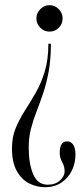

<svg xmlns="http://www.w3.org/2000/svg" viewBox="-20 -590 324 762"><path d="M176.5 -569.5Q198 -569.5 213.2 -553.8Q228.5 -538 228.5 -517Q228.5 -495 213.2 -479.8Q198 -464.5 176.5 -464.5Q155.5 -464.5 140 -479.8Q124.5 -495 124.5 -517Q124.5 -538 140 -553.8Q155.5 -569.5 176.5 -569.5ZM182 -416.5Q182 -353.5 173 -305.2Q164 -257 151 -218.8Q138 -180.5 124.8 -146.8Q111.5 -113 102.8 -78.8Q94 -44.5 94 -4Q94 59 111.5 101Q129 143 169.5 143Q200 143 218.2 126Q236.5 109 236.5 90.5Q236.5 70.5 226.8 53.5Q217 36.5 217 16.5Q217 -29 246.5 -29Q260.5 -29 270 -16.5Q279.5 -4 279.5 23.5Q279.5 58 265 87.5Q250.5 117 223.2 135Q196 153 159 153Q126 153 96 138Q66 123 46.8 89Q27.5 55 27.5 -2Q27.5 -45.5 42 -80.8Q56.5 -116 78 -149.8Q99.5 -183.5 121.2 -221Q143 -258.5 157.5 -306Q172 -353.5 172 -416.5Z"/></svg>

Font: Imbue 100pt
Style: Regular
Weight: 400
Designer: Tyler Finck
Foundry: Etcetera Type Company
Version: Version 1.102; ttfautohint (v1.8.3)